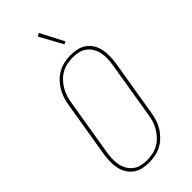

<svg xmlns="http://www.w3.org/2000/svg" viewBox="-297 -1023 1095 1095"><g transform="rotate(-45 250.0 -476.0)"><path d="M196 8Q169 8 143.5 2Q118 -4 98 -19Q78 -34 65 -55.5Q52 -77 47 -102.5Q42 -128 42.5 -154.5Q43 -181 47 -208L104 -553Q108 -578 116.5 -602.5Q125 -627 138.5 -649Q152 -671 171.5 -690Q191 -709 214 -721Q237 -733 262.5 -738Q288 -743 313 -743Q340 -743 365.5 -737Q391 -731 411 -716Q431 -701 444 -679.5Q457 -658 462 -632.5Q467 -607 466.5 -580.5Q466 -554 462 -527L405 -182Q401 -157 393 -132.5Q385 -108 371 -86Q357 -64 337.5 -45Q318 -26 295 -14Q272 -2 246.5 3Q221 8 196 8ZM197 -10Q219 -10 242 -14.5Q265 -19 286.5 -30.5Q308 -42 325 -59.5Q342 -77 354.5 -97.5Q367 -118 374.5 -140Q382 -162 385 -185L442 -530Q446 -554 447 -578Q448 -602 443.5 -624.5Q439 -647 428 -666.5Q417 -686 399.5 -700Q382 -714 359 -719.5Q336 -725 312 -725Q290 -725 267 -720.5Q244 -716 222.5 -704.5Q201 -693 184 -675.5Q167 -658 154.5 -637.5Q142 -617 135 -595Q128 -573 124 -550L67 -205Q63 -181 62 -157Q61 -133 65.5 -110.5Q70 -88 81 -68.5Q92 -49 109.5 -35Q127 -21 150 -15.5Q173 -10 197 -10ZM331 -811 255 -950 274 -960 347 -819Z"/></g></svg>

Font: Iosevka Curly Slab Thin
Style: Italic
Weight: 100
Italic angle: -9°
Monospace: yes
Designer: Belleve Invis
Foundry: Belleve Invis
Version: Version 22.1.2; ttfautohint (v1.8.4)